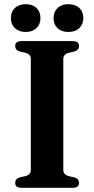

<svg xmlns="http://www.w3.org/2000/svg" viewBox="-20 -896 449 916"><path d="M282 -85Q282 -63 307.5 -56L335.5 -49.5Q357 -43 357 -23.5Q357 0 326 0H83Q52.5 0 52.5 -23.5Q52.5 -43 73.5 -49.5L102 -56Q127 -63 127 -85V-615Q127 -637 102 -644L73.5 -650.5Q52.5 -657 52.5 -676.5Q52.5 -700 83 -700H326Q357 -700 357 -676.5Q357 -657 335.5 -650.5L307.5 -644Q282 -637 282 -615ZM102.5 -743.5Q70.5 -743.5 51.2 -761.5Q32 -779.5 32 -809.5Q32 -840 51.2 -858Q70.5 -876 102.5 -876Q135 -876 154 -858Q173 -840 173 -809.5Q173 -780 154 -761.8Q135 -743.5 102.5 -743.5ZM306 -743.5Q273.5 -743.5 254.5 -761.5Q235.5 -779.5 235.5 -809.5Q235.5 -839.5 254.5 -857.8Q273.5 -876 306 -876Q339 -876 358.2 -858Q377.5 -840 377.5 -809.5Q377.5 -780 358.2 -761.8Q339 -743.5 306 -743.5Z"/></svg>

Font: Fraunces 9pt S000 SemiBold
Style: Regular
Weight: 600
Version: Version 1.000; ttfautohint (v1.8.3)